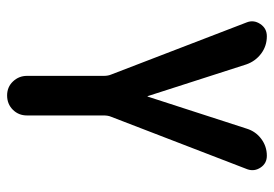

<svg xmlns="http://www.w3.org/2000/svg" viewBox="-135 -635 770 540"><g transform="rotate(90 250.0 -365.0)"><path d="M189.5 -293 43 -673.8Q35.2 -693.4 47.4 -711.9Q59.6 -730.5 82 -730.5Q109.4 -730.5 130.9 -714.4Q152.3 -698.2 161.1 -672.9L250 -396.5Q250 -395.5 251 -395Q252 -394.5 252 -396.5L341.8 -673.8Q349.6 -699.2 370.6 -714.8Q391.6 -730.5 418 -730.5Q439.5 -730.5 451.2 -712.9Q462.9 -695.3 456.1 -675.8L308.6 -293Q304.7 -284.2 304.7 -271.5V-55.7Q304.7 -32.2 288.6 -16.1Q272.5 0 248.5 0Q224.6 0 209 -16.6Q193.4 -33.2 193.4 -55.7V-271.5Q193.4 -284.2 189.5 -293Z"/></g></svg>

Font: Rounded-X Mgen+ 2m medium
Style: Regular
Weight: 500
Designer: [Source Han Sans]
Ryoko NISHIZUKA  (kana & ideographs); Paul D. Hunt (Latin, Greek & Cyrillic); Wenlong ZHANG  (bopomofo
Version: Version 1.059.20150602